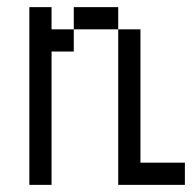

<svg xmlns="http://www.w3.org/2000/svg" viewBox="-20 -520 540 540"><path d="M500 0V-62.5H375Q375 -62.5 375 -437.5H312.5V0ZM62.5 -500Q62.5 -500 62.5 0H125Q125 0 125 -375H187.5V-437.5H125V-500ZM187.5 -437.5H312.5V-500H187.5Z"/></svg>

Font: Unifont
Style: Regular
Weight: 500
Version: Version 15.1.04